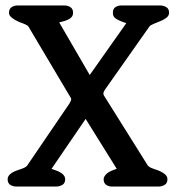

<svg xmlns="http://www.w3.org/2000/svg" viewBox="-20 -684 708 704"><path d="M443 -599 432 -603Q412 -610 402.5 -617.5Q393 -625 394 -638Q394 -652 403.5 -658Q413 -664 426 -664H567Q579 -664 589.5 -658Q600 -652 600 -637Q600 -626 589 -618Q578 -610 562 -604Q557 -602 544.5 -597Q532 -592 528 -587L364 -354Q359 -346 359 -341Q359 -338 361 -334L522 -77Q524 -74 533 -69Q545 -64 555 -61Q572 -55 583 -46.5Q594 -38 594 -27Q594 -12 583.5 -6Q573 0 561 0H391Q378 0 369 -6.5Q360 -13 360 -27Q360 -35 368.5 -44.5Q377 -54 397 -61L408 -65L294 -248L169 -65L180 -61Q219 -48 219 -27Q219 -12 208.5 -6Q198 0 186 0H40Q28 0 18 -6Q8 -12 8 -27Q8 -38 18.5 -46.5Q29 -55 45 -60Q51 -62 56.5 -64Q62 -66 67 -68Q76 -72 79 -76L235 -305Q237 -309 239 -313Q241 -317 241 -320Q241 -324 239 -326L84 -587Q83 -589 78.5 -591.5Q74 -594 68.5 -596.5Q63 -599 58 -600.5Q53 -602 51 -603Q35 -610 24 -618.5Q13 -627 13 -637Q13 -652 23 -658Q33 -664 45 -664H216Q229 -664 238.5 -657.5Q248 -651 248 -637Q248 -623 235.5 -615.5Q223 -608 209 -605L197 -602L309 -409Z"/></svg>

Font: Jura
Style: Bold
Weight: 700
Designer: Ed Merritt
Foundry: Ten by Twenty
Version: Version 1.007